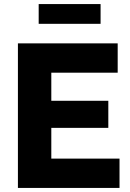

<svg xmlns="http://www.w3.org/2000/svg" viewBox="-20 -923 639 943"><path d="M474 -903H170V-806H474ZM232 -295H512V-428H232V-566H558V-710H68V0H567V-144H232Z"/></svg>

Font: RT Raleway ExtraBold
Style: Regular
Weight: 400
Designer: Matt McInerney, Pablo Impallari, Rodrigo Fuenzalida — Edited by Milan Moffatt in April 2016
Foundry: Matt McInerney, Pablo Impallari, Rodrigo Fuenzalida — Edited by Milan Moffatt in April 2016
Version: Version 3.001